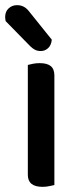

<svg xmlns="http://www.w3.org/2000/svg" viewBox="-34 -719 305 745"><path d="M74 -322H177V-1Q171 0 158.5 3Q146 6 131 6Q103 6 88.5 -5.5Q74 -17 74 -41ZM177 -272H74V-467Q81 -469 93.5 -471.5Q106 -474 120 -474Q149 -474 163 -462.5Q177 -451 177 -426ZM83 -540 -12 -637Q-13 -641 -13.5 -645.5Q-14 -650 -14 -653Q-14 -674 -0.5 -686.5Q13 -699 32 -699Q46 -699 57 -693.5Q68 -688 77 -677L167 -565Q165 -544 153 -532.5Q141 -521 124 -521Q111 -521 101.5 -526Q92 -531 83 -540Z"/></svg>

Font: Baloo Bhaijaan 2 Medium
Style: Regular
Weight: 500
Designer: Sanskriti Dholi, Noopur Datye and Ek Type
Foundry: Ek Type
Version: Version 1.701